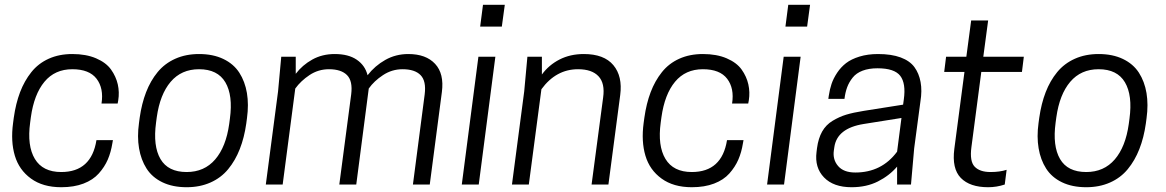

<svg xmlns="http://www.w3.org/2000/svg" viewBox="-20 -765 4835 796"><path d="M107.9 -278.8 105 -256.8Q91.8 -160.6 124.5 -106.2Q157.2 -51.8 233.9 -51.8Q358.9 -51.8 379.9 -184.1H448.2L445.8 -170.9Q439.9 -133.8 426.8 -103.3Q413.6 -72.8 389.6 -45.9Q365.7 -19 326.2 -3.9Q286.6 11.2 233.9 11.2Q157.7 11.2 108.4 -24.7Q59.1 -60.5 41.5 -119.6Q23.9 -178.7 34.2 -254.9L37.1 -276.9Q45.4 -335.9 63.2 -382.8Q81.1 -429.7 109.9 -465.8Q138.7 -502 181.9 -521.5Q225.1 -541 279.8 -541Q336.9 -541 378.4 -523.2Q419.9 -505.4 440.4 -476.6Q460.9 -447.8 468.3 -415.3Q475.6 -382.8 470.2 -349.1L467.8 -335.9H400.9Q410.6 -398.9 380.4 -438.5Q350.1 -478 279.8 -478Q207.5 -478 164.3 -426Q121.1 -374 107.9 -278.8Z M753.9 -51.8Q827.1 -51.8 872.1 -104Q917 -156.2 930.2 -251L933.1 -272.9Q946.3 -369.6 914.3 -423.8Q882.3 -478 805.2 -478Q731.9 -478 687.5 -425.8Q643.1 -373.5 629.9 -278.8L627 -256.8Q613.8 -159.7 645.3 -105.7Q676.8 -51.8 753.9 -51.8ZM753.9 11.2Q695.8 11.2 653.3 -9.3Q610.8 -29.8 587.6 -66.2Q564.5 -102.5 556.4 -150.4Q548.3 -198.2 556.2 -254.9L559.1 -276.9Q567.4 -335.4 585.7 -382.8Q604 -430.2 633.5 -466.1Q663.1 -502 706.8 -521.5Q750.5 -541 805.2 -541Q863.3 -541 906 -520.5Q948.7 -500 972.2 -463.6Q995.6 -427.2 1003.7 -379.4Q1011.7 -331.5 1003.9 -274.9L1001 -252.9Q992.7 -194.3 974.1 -147Q955.6 -99.6 926 -63.7Q896.5 -27.8 852.5 -8.3Q808.6 11.2 753.9 11.2Z M1761.7 0H1691.9L1740.7 -374Q1747.6 -429.2 1723.6 -453.6Q1699.7 -478 1648.9 -478Q1605 -478 1567.9 -453.6Q1530.8 -429.2 1508.8 -397.9L1457 0H1386.7L1436 -374Q1442.9 -429.2 1418.7 -453.6Q1394.5 -478 1343.8 -478Q1299.8 -478 1263.4 -453.9Q1227.1 -429.7 1204.1 -397.9L1151.9 0H1082L1132.8 -386.2L1146 -529.8H1206.1V-459Q1233.4 -495.1 1274.7 -518.1Q1315.9 -541 1367.7 -541Q1424.8 -541 1459.2 -517.3Q1493.7 -493.7 1503.9 -453.1Q1534.2 -492.2 1577.4 -516.6Q1620.6 -541 1672.9 -541Q1746.1 -541 1783.9 -500.2Q1821.8 -459.5 1812 -383.8Z M1894.5 0 1963.4 -529.8H2033.7L1964.8 0ZM2072.8 -745.1 2060.5 -654.8H1970.7L1982.4 -745.1Z M2502.4 0H2432.6L2480.5 -360.8Q2488.8 -419.4 2461.4 -448.7Q2434.1 -478 2376.5 -478Q2285.2 -478 2224.6 -395L2172.4 0H2102.5L2153.3 -386.2L2166.5 -529.8H2226.6V-456.1Q2255.4 -495.6 2299.8 -518.3Q2344.2 -541 2400.4 -541Q2484.4 -541 2522.9 -494.9Q2561.5 -448.7 2551.3 -371.1Z M2722.2 -278.8 2719.2 -256.8Q2706.1 -160.6 2738.8 -106.2Q2771.5 -51.8 2848.1 -51.8Q2973.1 -51.8 2994.1 -184.1H3062.5L3060.1 -170.9Q3054.2 -133.8 3041 -103.3Q3027.8 -72.8 3003.9 -45.9Q2980 -19 2940.4 -3.9Q2900.9 11.2 2848.1 11.2Q2772 11.2 2722.7 -24.7Q2673.3 -60.5 2655.8 -119.6Q2638.2 -178.7 2648.4 -254.9L2651.4 -276.9Q2659.7 -335.9 2677.5 -382.8Q2695.3 -429.7 2724.1 -465.8Q2752.9 -502 2796.1 -521.5Q2839.4 -541 2894 -541Q2951.2 -541 2992.7 -523.2Q3034.2 -505.4 3054.7 -476.6Q3075.2 -447.8 3082.5 -415.3Q3089.8 -382.8 3084.5 -349.1L3082 -335.9H3015.1Q3024.9 -398.9 2994.6 -438.5Q2964.4 -478 2894 -478Q2821.8 -478 2778.6 -426Q2735.4 -374 2722.2 -278.8Z M3160.2 0 3229 -529.8H3299.3L3230.5 0ZM3338.4 -745.1 3326.2 -654.8H3236.3L3248 -745.1Z M3699.2 0V-74.2Q3667 -36.6 3619.6 -12.7Q3572.3 11.2 3510.3 11.2Q3435.5 11.2 3396.2 -29.5Q3356.9 -70.3 3365.2 -134.8L3367.2 -150.9Q3372.6 -191.4 3388.4 -219.5Q3404.3 -247.6 3431.9 -264.2Q3459.5 -280.8 3488.3 -289.6Q3517.1 -298.3 3560.1 -305.2L3724.1 -331.1L3727.1 -353Q3736.3 -419.4 3712.2 -450.7Q3688 -481.9 3618.2 -481.9Q3582 -481.9 3555.9 -471.9Q3529.8 -461.9 3514.9 -443.1Q3500 -424.3 3492.2 -403.3Q3484.4 -382.3 3481 -355H3414.1L3416 -368.2Q3419.9 -394.5 3427.5 -417.2Q3435.1 -439.9 3450.7 -463.4Q3466.3 -486.8 3487.8 -503.4Q3509.3 -520 3543.5 -530.5Q3577.6 -541 3620.1 -541Q3675.8 -541 3713.9 -526.9Q3752 -512.7 3771 -486.8Q3790 -460.9 3796.6 -424.8Q3803.2 -388.7 3795.9 -344.2L3770 -149.9L3756.8 0ZM3525.9 -49.8Q3635.3 -49.8 3699.2 -136.2L3717.3 -275.9L3561 -251Q3450.2 -233.4 3439 -154.8L3437 -141.1Q3431.6 -103.5 3454.6 -76.7Q3477.5 -49.8 3525.9 -49.8Z M4056.6 -529.8H4224.6L4216.8 -466.8H4048.3L4007.3 -154.8Q3999.5 -96.2 4020.8 -74Q4042 -51.8 4086.4 -51.8Q4125.5 -51.8 4153.3 -61L4145.5 0Q4111.8 11.2 4076.7 11.2Q4001 11.2 3963.4 -27.3Q3925.8 -65.9 3936.5 -147.9L3978.5 -466.8H3894.5L3902.3 -529.8H3986.3L4006.3 -680.2H4076.7Z M4483.4 -51.8Q4556.6 -51.8 4601.6 -104Q4646.5 -156.2 4659.7 -251L4662.6 -272.9Q4675.8 -369.6 4643.8 -423.8Q4611.8 -478 4534.7 -478Q4461.4 -478 4417 -425.8Q4372.6 -373.5 4359.4 -278.8L4356.4 -256.8Q4343.3 -159.7 4374.8 -105.7Q4406.2 -51.8 4483.4 -51.8ZM4483.4 11.2Q4425.3 11.2 4382.8 -9.3Q4340.3 -29.8 4317.1 -66.2Q4293.9 -102.5 4285.9 -150.4Q4277.8 -198.2 4285.6 -254.9L4288.6 -276.9Q4296.9 -335.4 4315.2 -382.8Q4333.5 -430.2 4363 -466.1Q4392.6 -502 4436.3 -521.5Q4480 -541 4534.7 -541Q4592.8 -541 4635.5 -520.5Q4678.2 -500 4701.7 -463.6Q4725.1 -427.2 4733.2 -379.4Q4741.2 -331.5 4733.4 -274.9L4730.5 -252.9Q4722.2 -194.3 4703.6 -147Q4685.1 -99.6 4655.5 -63.7Q4626 -27.8 4582 -8.3Q4538.1 11.2 4483.4 11.2Z"/></svg>

Font: Cooper Hewitt
Style: Book Italic
Weight: 706
Designer: Village Type and Design LLC
Foundry: Cooper Hewitt Smithsonian Design Museum
Version: 1.000